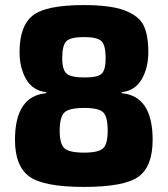

<svg xmlns="http://www.w3.org/2000/svg" viewBox="-20 -723 660 756"><path d="M310 -703Q414 -703 469.5 -682.5Q525 -662 544.5 -624.5Q564 -587 564 -518Q564 -456 538 -411Q512 -366 459 -360V-356Q581 -345 581 -172Q581 -68 525.5 -27.5Q470 13 310 13Q152 13 95.5 -28Q39 -69 39 -172Q39 -345 162 -356V-360Q109 -366 83 -411Q57 -456 57 -518Q57 -620 108.5 -661.5Q160 -703 310 -703ZM311 -577Q258 -577 241.5 -561Q225 -545 225 -494Q225 -448 242.5 -433Q260 -418 313 -418Q365 -418 380.5 -433Q396 -448 396 -494Q396 -545 379.5 -561Q363 -577 311 -577ZM312 -298Q252 -298 233.5 -280Q215 -262 215 -208Q215 -156 234 -139Q253 -122 311 -122Q368 -122 386 -139Q404 -156 404 -208Q404 -263 386.5 -280.5Q369 -298 312 -298Z"/></svg>

Font: Ezarion Extra Bold
Style: Regular
Weight: 800
Designer: Natanael Gama
Version: Version 1.001;PS 001.001;hotconv 1.0.70;makeotf.lib2.5.58329